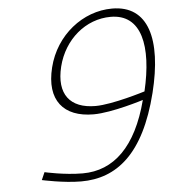

<svg xmlns="http://www.w3.org/2000/svg" viewBox="-51 -748 713 803"><g transform="rotate(-5 305.0 -346.5)"><path d="M345 -301C238 -301 188 -364 216 -478C244 -590 335 -667 440 -667C570 -667 598 -531 554 -344C554 -344 417 -301 345 -301ZM94 -12C94 -12 184 8 258 8C407 8 524 -83 587 -335C642 -556 601 -701 449 -701C326 -701 211 -611 178 -478C144 -342 208 -267 334 -267C412 -267 544 -309 544 -309C494 -117 398 -25 267 -25C190 -25 108 -44 108 -44L94 -12Z"/></g></svg>

Font: RazerF5 Thin
Style: Italic
Weight: 250
Foundry: Razer Inc.
Version: Version 2